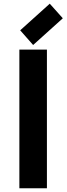

<svg xmlns="http://www.w3.org/2000/svg" viewBox="-20 -1001 354 1021"><path d="M244.6 -981.4 314 -903.8 156.2 -761.7 87.4 -839.8ZM83 0V-737.3H229.5V0Z"/></svg>

Font: New Shape
Style: Bold
Weight: 700
Designer: Wojciech Kalinowski "wmk69" (wmk69@o2.pl)
Foundry: Wojciech Kalinowski "wmk69" (wmk69@o2.pl)
Version: Version 2.1.1; 2021-05-14